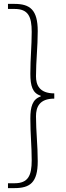

<svg xmlns="http://www.w3.org/2000/svg" viewBox="-20 -800 339 987"><path d="M21 167H54C134 167 174 139 174 29C174 -53 165 -125 165 -202C165 -249 182 -293 259 -293V-320C182 -320 165 -364 165 -408C165 -487 174 -559 174 -640C174 -750 134 -780 54 -780H21V-754H55C125 -754 143 -715 143 -636C143 -563 136 -502 136 -421C136 -359 147 -321 189 -308V-304C147 -290 136 -251 136 -191C136 -110 143 -48 143 24C143 102 125 142 55 142H21Z"/></svg>

Font: Harano Aji Gothic CN ExtraLight
Style: Regular
Weight: 250
Foundry: Masamichi Hosoda
Version: HaranoAjiGothicCN-ExtraLight version 20230610;ttx 4.39.4